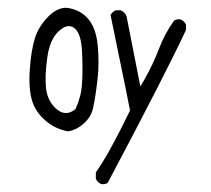

<svg xmlns="http://www.w3.org/2000/svg" viewBox="-20 -351 540 491"><path d="M148.9 -62Q134.3 -62 121.1 -75.2Q99.1 -97.2 97.2 -131.3Q96.7 -139.2 96.7 -145Q96.7 -150.9 96.7 -158.2Q97.2 -177.2 101.1 -205.1Q107.4 -249 128.9 -270Q143.6 -284.2 156.2 -284.2Q165.5 -284.2 173.3 -276.4Q188 -261.7 189.9 -216.3Q190.9 -194.3 190.9 -175Q190.9 -155.8 190.2 -145.3Q189.5 -134.8 189.2 -130.6Q189 -126.5 188.2 -122.1Q187.5 -117.7 186.8 -113.5Q186 -109.4 184.8 -105.2Q183.6 -101.1 182.4 -97.2Q181.2 -93.3 180.2 -89.4Q177.2 -81.5 172.9 -71.8L171.4 -70.8Q160.2 -62 148.9 -62ZM229 -145Q231.9 -168.5 231.9 -190.7Q231.9 -212.9 230 -233.4Q225.1 -293.5 189 -317.4Q175.8 -326.2 159.2 -329.6Q153.8 -331.1 147 -331.1Q140.1 -331.1 132.3 -328.1Q118.7 -323.7 104 -309.1Q79.1 -284.2 69.3 -253.4Q59.1 -220.2 56.2 -172.4Q55.2 -160.2 55.2 -149.4Q55.2 -117.2 61.5 -95.2Q69.8 -65.9 95.2 -43.5Q120.6 -21 154.3 -15.1Q178.7 -19.5 197.8 -38.6Q213.9 -54.2 218.3 -76.2Q224.1 -102.1 229 -145ZM275.9 -324.7Q267.1 -320.8 262.7 -312.5Q274.9 -251.5 287.6 -191.4Q300.3 -131.3 312.5 -68.4Q258.3 43.5 225.1 89.8V106.4Q229.5 115.7 238.8 119.6Q240.7 120.1 243.2 120.1Q250 120.1 255.4 116.7Q404.8 -165 455.6 -274.4V-288.1Q451.2 -297.4 441.9 -301.3Q439.9 -301.8 437.5 -301.8Q430.2 -301.8 424.8 -297.9Q400.9 -264.2 386.7 -226.6Q371.6 -187 350.1 -148.9L338.9 -129.9L303.7 -309.1Q299.3 -320.3 288.6 -324.7Z"/></svg>

Font: NaikaiFont
Style: Light
Weight: 300
Version: Version 1.89